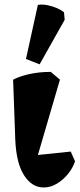

<svg xmlns="http://www.w3.org/2000/svg" viewBox="-20 -815 352 849"><path d="M173 14Q121 14 86.4 -39.9Q51.8 -93.8 47.5 -197.8L38 -462.5Q61 -475.8 105.5 -486.4Q150 -497 204.5 -497.2L245 -462.8L138 -96.8L97.2 -124.5L292.8 -144.8L311.8 -101.8Q302 -72 280.4 -45.5Q258.8 -19 231 -2.5Q203.2 14 173 14ZM155.2 -530.5 94.8 -554.2 147.5 -793.5Q168 -796.5 190.4 -792Q212.8 -787.5 232.1 -778.9Q251.5 -770.2 263 -760.5L266 -727.5Z"/></svg>

Font: Eczar
Style: Regular
Weight: 400
Designer: Vaibhav Singh
Foundry: Rosetta Type Foundry
Version: Version 2.000